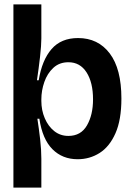

<svg xmlns="http://www.w3.org/2000/svg" viewBox="-20 -710 599 873"><path d="M41 143V-314V-690H168V-535Q168 -504 162 -451Q156 -398 148 -345H156Q171 -437 214.5 -487Q258 -537 335 -537Q426 -537 479 -467Q532 -397 532 -262Q532 -165 505 -104Q478 -43 433 -14.5Q388 14 333 14Q264 14 218.5 -31.5Q173 -77 159 -170H150Q157 -125 162.5 -77Q168 -29 168 12V143ZM291 -92Q348 -92 375.5 -140Q403 -188 403 -258Q403 -335 373.5 -381Q344 -427 291 -427Q250 -427 222.5 -401.5Q195 -376 181.5 -337Q168 -298 168 -258V-251Q168 -209 183.5 -172.5Q199 -136 226.5 -114Q254 -92 291 -92Z"/></svg>

Font: Bricolage Grotesque 48pt SemiBold
Style: Regular
Weight: 600
Designer: Mathieu Triay
Foundry: Atelier Triay
Version: Version 1.000; ttfautohint (v1.8.4.7-5d5b);gftools[0.9.32]